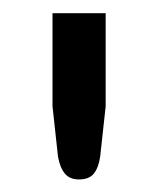

<svg xmlns="http://www.w3.org/2000/svg" viewBox="-20 -738 246 298"><path d="M144 -717.5V-573L135.5 -495Q133 -478 125.8 -468.8Q118.5 -459.5 102.5 -459.5Q88 -459.5 80.5 -468.8Q73 -478 70 -495L61.5 -573V-717.5Z"/></svg>

Font: Lato Medium
Style: Regular
Weight: 500
Designer: Lukasz Dziedzic
Foundry: tyPoland Lukasz Dziedzic
Version: Version 2.006; 2014-01-15